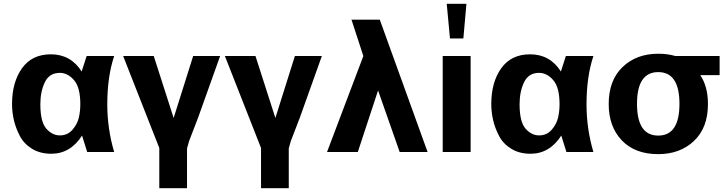

<svg xmlns="http://www.w3.org/2000/svg" viewBox="-20 -795 3783 1004"><path d="M43 -251Q43 -365 95 -438Q147 -511 246 -511Q350 -511 407 -421L433 -502H577Q541 -394 541 -249Q541 -122 577 0H436L409 -86Q348 9 248 9Q190 9 147.5 -17Q105 -43 83.5 -84.5Q62 -126 52.5 -167.5Q43 -209 43 -251ZM400 -250Q400 -338 367 -376Q334 -414 293 -414Q238 -414 214.5 -365Q191 -316 191 -250Q191 -158 222 -122.5Q253 -87 293 -87Q333 -87 358.5 -116Q384 -145 392 -179Q400 -213 400 -250Z M1131 -502 1016 -180 969 -58Q963 -39 958 -19V189H813V-21L624 -502H784L888 -178L990 -502Z M1663 -502 1548 -180 1501 -58Q1495 -39 1490 -19V189H1345V-21L1156 -502H1316L1420 -178L1522 -502Z M2216 0H2070L1957 -322L1851 0H1690L1880 -502L1818 -692H1966Z M2419 -775 2403 -594H2333L2316 -775ZM2441 0H2295V-502H2441Z M2549 -251Q2549 -365 2601 -438Q2653 -511 2752 -511Q2856 -511 2913 -421L2939 -502H3083Q3047 -394 3047 -249Q3047 -122 3083 0H2942L2915 -86Q2854 9 2754 9Q2696 9 2653.5 -17Q2611 -43 2589.5 -84.5Q2568 -126 2558.5 -167.5Q2549 -209 2549 -251ZM2906 -250Q2906 -338 2873 -376Q2840 -414 2799 -414Q2744 -414 2720.5 -365Q2697 -316 2697 -250Q2697 -158 2728 -122.5Q2759 -87 2799 -87Q2839 -87 2864.5 -116Q2890 -145 2898 -179Q2906 -213 2906 -250Z M3422 -514Q3449 -514 3469.5 -511Q3490 -508 3500 -505Q3510 -502 3512 -502H3743V-402H3642Q3682 -342 3682 -251Q3682 -127 3609 -58Q3536 11 3422 11Q3300 11 3231.5 -61Q3163 -133 3163 -251Q3163 -375 3235.5 -444.5Q3308 -514 3422 -514ZM3311 -252Q3311 -86 3422 -86Q3533 -86 3533 -252Q3533 -418 3422 -418Q3311 -418 3311 -252Z"/></svg>

Font: cwTeXHei
Style: Medium
Weight: 500
Version: Version 1.17